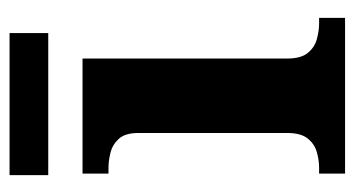

<svg xmlns="http://www.w3.org/2000/svg" viewBox="-186 -538 725 392"><g transform="rotate(-90 176.0 -342.5)"><path d="M17 0V-53H29Q44 -53 60.5 -57.5Q77 -62 88.5 -76Q100 -90 100 -118V-422Q100 -449 88 -462Q76 -475 59.5 -479Q43 -483 29 -483H17V-536H252V-118Q252 -90 263.5 -76Q275 -62 292 -57.5Q309 -53 323 -53H335V0ZM14 -606V-685H304V-606Z"/></g></svg>

Font: Noto Serif Bengali
Style: Bold
Weight: 700
Designer: Juan Bruce, Universal Thirst, Indian Type Foundry and the Monotype Design Team.
Foundry: Monotype Imaging Inc.
Version: Version 2.003; ttfautohint (v1.8.4.7-5d5b)